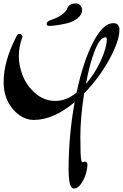

<svg xmlns="http://www.w3.org/2000/svg" viewBox="-20 -908 711 1111"><path d="M590 -692Q559 -692 529 -616.5Q499 -541 477 -422Q529 -482 563.5 -557.5Q598 -633 598 -681Q598 -692 590 -692ZM455 -851Q455 -822 428 -801.5Q401 -781 363 -772Q298 -758 265 -758Q250 -758 250 -770Q250 -784 276 -793Q318 -807 341 -825.5Q364 -844 368 -857Q379 -888 418 -888Q436 -888 445.5 -876Q455 -864 455 -851ZM458 31 470 27Q485 29 486 44Q483 106 449 156Q430 183 407 183Q377 183 377 72Q377 -125 412 -317Q289 -214 176 -214Q108 -214 54.5 -276.5Q1 -339 1 -433Q1 -554 75 -697Q81 -712 90.5 -712Q100 -712 105 -707Q110 -702 110 -697Q110 -692 107 -686Q89 -636 89 -581.5Q89 -527 112 -469Q135 -411 185.5 -367.5Q236 -324 300 -324Q364 -324 423 -372Q461 -551 518.5 -662.5Q576 -774 635 -774Q671 -774 671 -735Q671 -671 612.5 -564Q554 -457 467 -368Q445 -230 445 -116.5Q445 -3 450 16Q452 31 458 31Z"/></svg>

Font: Dr Sugiyama
Style: Regular
Weight: 400
Designer: Alejandro Paul
Foundry: Alejandro Paul
Version: Version 1.000